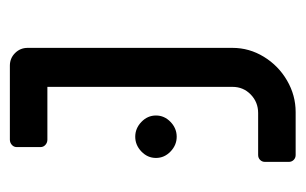

<svg xmlns="http://www.w3.org/2000/svg" viewBox="-135 -484 619 389"><g transform="rotate(-90 174.5 -289.5)"><path d="M41 -14V-62Q41 -68 45 -72Q49 -76 55 -76H140Q162 -76 177.5 -91Q193 -106 193 -128V-503H86Q80 -503 75.5 -507Q71 -511 71 -517V-565Q71 -571 75.5 -575Q80 -579 86 -579H236Q251 -579 261.5 -568.5Q272 -558 272 -543V-128Q272 -94 254 -64.5Q236 -35 206 -17.5Q176 0 142 0H55Q49 0 45 -4Q41 -8 41 -14ZM49 -283Q49 -300 62 -312.5Q75 -325 92 -325Q109 -325 122 -312.5Q135 -300 135 -283Q135 -266 122 -253.5Q109 -241 92 -241Q75 -241 62 -253.5Q49 -266 49 -283Z"/></g></svg>

Font: Miriam Libre
Style: Regular
Weight: 400
Version: Version 1.000